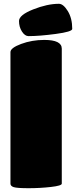

<svg xmlns="http://www.w3.org/2000/svg" viewBox="-20 -990 400 1010"><path d="M305 -734V-24Q305 -13 248 -6.5Q191 0 130.5 0Q70 0 52.5 -5.5Q35 -11 35 -24V-716Q35 -738 91.5 -759Q148 -780 213 -780Q305 -780 305 -734ZM290 -970Q313 -970 336.5 -932Q360 -894 360 -838Q360 -823 273.5 -811.5Q187 -800 130 -800Q111 -800 95.5 -824Q80 -848 80 -879.5Q80 -911 154.5 -940.5Q229 -970 290 -970Z"/></svg>

Font: Titan One
Style: Regular
Weight: 400
Designer: Rodrigo Fuenzalida
Foundry: Rodrigo Fuenzalida
Version: Version 1.001